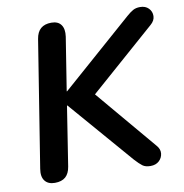

<svg xmlns="http://www.w3.org/2000/svg" viewBox="-81 -789 838 874"><g transform="rotate(-10 338.5 -352.5)"><path d="M103 8Q72 8 57 -11.5Q42 -31 48 -67L141 -650Q146 -682 164 -697.5Q182 -713 213 -713Q244 -713 258 -693.5Q272 -674 267 -639L228 -393H230L560 -683Q577 -698 590.5 -705.5Q604 -713 623 -713Q648 -713 662.5 -698Q677 -683 676.5 -662Q676 -641 656 -624L326 -334L322 -393L588 -78Q604 -60 602 -40Q600 -20 585 -6Q570 8 545 8Q522 8 508.5 -2Q495 -12 475 -34L220 -329H218L175 -54Q170 -23 152.5 -7.5Q135 8 103 8Z"/></g></svg>

Font: Nunito ExtraLight
Style: Italic
Weight: 200
Italic angle: -9°
Designer: Vernon Adams
Foundry: Vernon Adams
Version: Version 3.602